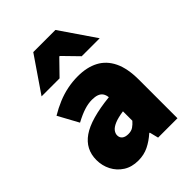

<svg xmlns="http://www.w3.org/2000/svg" viewBox="-223 -865 981 981"><g transform="rotate(-45 268.0 -374.0)"><path d="M188 12Q141 12 107.5 -9.5Q74 -31 56 -66Q38 -101 38 -142Q38 -220 102 -264.5Q166 -309 310 -324Q308 -342 300 -353.5Q292 -365 277 -370.5Q262 -376 240 -376Q213 -376 183 -366.5Q153 -357 114 -336L54 -446Q89 -467 125 -482Q161 -497 198 -504.5Q235 -512 274 -512Q339 -512 385.5 -487.5Q432 -463 457 -411.5Q482 -360 482 -278V0H342L330 -48H326Q296 -21 262.5 -4.5Q229 12 188 12ZM248 -120Q269 -120 283 -129.5Q297 -139 310 -154V-222Q269 -216 245.5 -206Q222 -196 212 -183Q202 -170 202 -156Q202 -139 214 -129.5Q226 -120 248 -120ZM70 -570 200 -760H360L490 -570H360L282 -650H278L200 -570Z"/></g></svg>

Font: Source Sans 3 ExtraLight Black
Style: Regular
Weight: 900
Version: Version 3.052;hotconv 1.1.0;makeotfexe 2.6.0